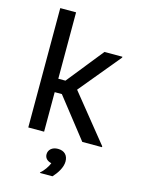

<svg xmlns="http://www.w3.org/2000/svg" viewBox="-131 -741 762 1036"><g transform="rotate(15 250.0 -223.0)"><path d="M161.7 0V-220.8H201.7L375 0H485V-5L275 -265L465 -495V-500H365L201.7 -295.8H161.7V-666.7H73.3V0ZM267.5 220.8C291.7 195 315 159.2 315 125.8C315 91.7 295 70 258.3 70C225.8 70 205.8 89.2 205.8 114.2C205.8 137.5 223.3 150 243.3 154.2C236.7 173.3 215.8 203.3 197.5 218.3V220.8Z"/></g></svg>

Font: Familjen Grotesk
Style: Regular
Weight: 400
Designer: Anders Wikstroem, Jonas Baeckman, Matilda Gysing, Kristian Moeller
Foundry: Familjen STHLM AB
Version: Version 2.000